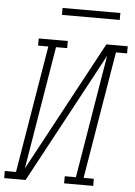

<svg xmlns="http://www.w3.org/2000/svg" viewBox="-94 -948 697 993"><g transform="rotate(5 254.5 -451.5)"><path d="M-34 0V-37H24L134 -698H81V-735H232V-698H174L68 -59L432 -735H543V-698H485L375 -37H428V0H277V-37H335L441 -676L77 0ZM190 -867V-903H490V-867Z"/></g></svg>

Font: Iosevka Slab Extralight
Style: Italic
Weight: 200
Italic angle: -9°
Monospace: yes
Designer: Belleve Invis
Foundry: Belleve Invis
Version: Version 11.1.1; ttfautohint (v1.8.3)